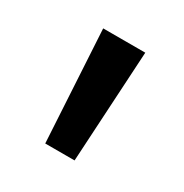

<svg xmlns="http://www.w3.org/2000/svg" viewBox="-78 -754 375 391"><g transform="rotate(30 109.5 -558.0)"><path d="M60 -689H159L144 -427H75Z"/></g></svg>

Font: FiraGO
Style: Regular
Weight: 400
Designer: bBox Type
Foundry: bBox Type GmbH
Version: Version 1.001;April 20, 2020;FontCreator 12.0.0.2555 64-bit